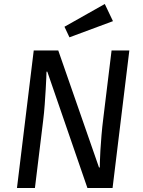

<svg xmlns="http://www.w3.org/2000/svg" viewBox="-20 -942 718 962"><path d="M418 0 217 -583H213Q213 -577 212 -553Q211 -529 209 -494Q207 -459 204 -417.5Q201 -376 196 -336L155 0H65L149 -689H272L476 -103H480Q480 -109 480.5 -131.5Q481 -154 483 -187.5Q485 -221 488.5 -263.5Q492 -306 498 -353L539 -689H628L544 0ZM303 -808 505 -922 546 -836 328 -755Z"/></svg>

Font: Yekcdsyqcyvpieeyorgstswgcgt
Style: Regular
Weight: 400
Italic angle: -8°
Designer: Carrois Corporate & Edenspiekermann
Foundry: Carrois Corporate GbR & Edenspiekermann AG
Version: Version 2.001